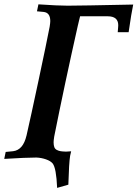

<svg xmlns="http://www.w3.org/2000/svg" viewBox="-35 -745 646 902"><path d="M219.7 -103.5Q216.8 -85 216.8 -76.7Q216.8 -62.5 220.2 -53.7Q223.6 -44.9 232.2 -40.5Q240.7 -36.1 249.8 -34.7Q258.8 -33.2 274.9 -32.7L299.3 -34.2L294.9 -15.1L294.4 -12.7Q289.1 19.5 286.1 122.6L233.4 137.7Q229.5 44.9 212.4 22.9Q202.6 11.2 181.2 3.7Q159.7 -3.9 136.2 -4.9H135.3Q87.4 -4.9 -15.1 1.5L-8.3 -31.2L26.9 -34.7Q73.7 -40.5 89.4 -107.9V-107.4Q108.9 -192.4 146.2 -367.7Q183.6 -543 198.2 -619.1Q201.2 -637.7 201.2 -646Q201.2 -686 169.4 -689L138.7 -691.9L145.5 -724.6Q237.3 -718.3 282.7 -718.3Q338.4 -718.3 590.8 -723.6Q582.5 -685.5 569.3 -593.8H518.1L520 -617.2Q520.5 -620.6 520.5 -626.5Q520.5 -668.5 470.7 -668.5H341.3Q339.8 -662.6 336.4 -648.7Q333 -634.8 331.5 -627.9V-628.4Q267.1 -341.8 219.7 -103.5Z"/></svg>

Font: Flanker
Style: Bold Italic
Weight: 700
Italic angle: -12°
Designer: Flanker
Version: Version 2.000